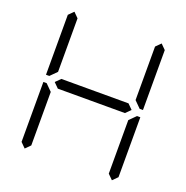

<svg xmlns="http://www.w3.org/2000/svg" viewBox="-150 -1075 1116 1150"><g transform="rotate(20 408.0 -500.0)"><path d="M130 -64 99 -95V-477H120L130 -467L161 -436V-95ZM163 -500 194 -531H622L653 -500L622 -469H194ZM130 -533 120 -523H99V-905L130 -936L161 -905V-564ZM686 -936 717 -905V-523H696L686 -533L655 -564V-905ZM686 -467 696 -477H717V-95L686 -64L655 -95V-436Z"/></g></svg>

Font: DSEG7 Classic Mini
Style: Light
Weight: 300
Designer: Keshikan(Twitter:@keshinomi_88pro)
Version: Version 0.46